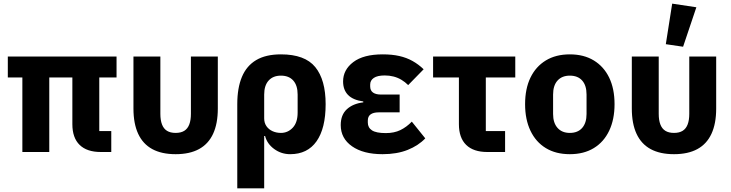

<svg xmlns="http://www.w3.org/2000/svg" viewBox="-20 -836 4018 1056"><path d="M526 -410V-115H592V0H534Q458 0 418 -39Q378 -78 378 -153V-410H251V0H103V-410H23V-525H621V-410Z M862 -525V-210Q862 -175 871 -151.5Q880 -128 898.5 -116.5Q917 -105 946 -105Q975 -105 993.5 -116.5Q1012 -128 1021 -151.5Q1030 -175 1030 -210V-525H1178V-239Q1178 -156 1152 -100Q1126 -44 1074.5 -16Q1023 12 946 12Q869 12 817.5 -16Q766 -44 740 -100Q714 -156 714 -239V-525Z M1285 200V-263Q1285 -352 1310.5 -413Q1336 -474 1389 -505.5Q1442 -537 1525 -537Q1657 -537 1714 -467Q1771 -397 1771 -263Q1771 -130 1721 -59Q1671 12 1576 12Q1527 12 1488 -16.5Q1449 -45 1438 -88H1433V200ZM1525 -105Q1563 -105 1590 -133.5Q1617 -162 1617 -217V-316Q1617 -366 1593 -393Q1569 -420 1525 -420Q1482 -420 1457.5 -393Q1433 -366 1433 -316V-185Q1433 -160 1445.5 -142Q1458 -124 1479 -114.5Q1500 -105 1525 -105Z M2245 -167 2319 -75Q2281 -35 2222 -11.5Q2163 12 2084 12Q1978 12 1916 -31.5Q1854 -75 1854 -148Q1854 -204 1887.5 -235Q1921 -266 1978 -273V-278Q1921 -286 1894 -314Q1867 -342 1867 -388Q1867 -452 1923 -494.5Q1979 -537 2085 -537Q2136 -537 2176 -528Q2216 -519 2249 -500.5Q2282 -482 2310 -455L2225 -368Q2208 -385 2188 -397Q2168 -409 2145 -415Q2122 -421 2096 -421Q2056 -421 2036 -407.5Q2016 -394 2016 -371V-361Q2016 -338 2031.5 -327Q2047 -316 2075 -316H2178V-218H2062Q2034 -218 2018.5 -207Q2003 -196 2003 -173V-162Q2003 -134 2026 -119Q2049 -104 2102 -104Q2148 -104 2182 -120.5Q2216 -137 2245 -167Z M2758 0H2660Q2584 0 2544 -39Q2504 -78 2504 -153V-410H2362V-525H2814V-410H2652V-115H2758Z M3114 12Q3037 12 2982 -21.5Q2927 -55 2897.5 -117Q2868 -179 2868 -263Q2868 -348 2897.5 -409Q2927 -470 2982 -503.5Q3037 -537 3114 -537Q3191 -537 3246 -503.5Q3301 -470 3330.5 -409Q3360 -348 3360 -263Q3360 -179 3330.5 -117Q3301 -55 3246 -21.5Q3191 12 3114 12ZM3114 -105Q3158 -105 3182 -132.5Q3206 -160 3206 -209V-316Q3206 -366 3182 -393Q3158 -420 3114 -420Q3071 -420 3046.5 -393Q3022 -366 3022 -316V-209Q3022 -160 3046.5 -132.5Q3071 -105 3114 -105Z M3603 -525V-210Q3603 -175 3612 -151.5Q3621 -128 3639.5 -116.5Q3658 -105 3687 -105Q3716 -105 3734.5 -116.5Q3753 -128 3762 -151.5Q3771 -175 3771 -210V-525H3919V-239Q3919 -156 3893 -100Q3867 -44 3815.5 -16Q3764 12 3687 12Q3610 12 3558.5 -16Q3507 -44 3481 -100Q3455 -156 3455 -239V-525ZM3810 -796 3737 -579 3642 -593 3677 -816Z"/></svg>

Font: IBM Plex Sans
Style: Regular
Weight: 400
Designer: Mike Abbink, Paul van der Laan, Pieter van Rosmalen
Foundry: Bold Monday
Version: Version 3.201